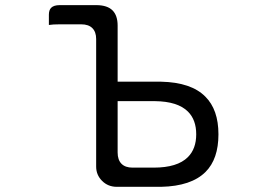

<svg xmlns="http://www.w3.org/2000/svg" viewBox="-20 -721 1040 742"><path d="M434.6 -330.1H579.1Q667 -329.1 706.5 -289.6Q738.3 -257.8 738.3 -201.9Q738.3 -146 706.1 -113.8Q665.5 -73.2 574.2 -73.2H492.2Q464.4 -73.2 449.7 -87.9Q434.6 -103 434.6 -131.8ZM434.6 -405.3V-622.1Q434.6 -661.1 414.8 -680.9Q395 -700.7 353.5 -701.2H210.9Q188 -701.2 177.7 -690.9Q168.9 -682.1 168.9 -664.1V-624.5Q184.6 -627 210.9 -627H293.9Q322.3 -627 336.9 -612.3Q351.6 -597.7 351.6 -570.3V-77.1Q351.6 -44.9 374.5 -22Q397.5 1 431.6 1H602.5Q719.2 -1.5 774.4 -56.6Q824.2 -106.4 824.2 -201.9Q824.2 -297.4 773.4 -347.7Q718.8 -402.8 602.5 -405.3Z"/></svg>

Font: YuPearl-Light
Style: Light
Weight: 300
Designer: Max Yao
Foundry: Max-Everyday
Version: Version 1.011; ttfautohint (v1.8.3)